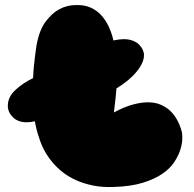

<svg xmlns="http://www.w3.org/2000/svg" viewBox="-20 -729 767 760"><path d="M431 -284Q474 -307 509 -316Q544 -325 571 -324Q598 -323 618.5 -313.5Q639 -304 653 -291Q686 -260 700 -206Q702 -197 701.5 -178Q701 -159 693.5 -135.5Q686 -112 669.5 -87Q653 -62 622.5 -41Q592 -20 545 -5.5Q498 9 431 11Q384 13 346.5 5Q309 -3 279.5 -16.5Q250 -30 227.5 -48Q205 -66 189 -85Q151 -129 134 -186Q129 -200 125 -216Q121 -232 118 -249Q103 -245 86 -245Q51 -245 31 -265Q11 -285 11 -310Q11 -345 40.5 -372.5Q70 -400 111 -420Q112 -447 114.5 -470Q117 -493 119 -510Q122 -529 124 -546Q135 -610 161 -644Q187 -678 214 -692Q245 -709 281 -709Q314 -710 338.5 -699Q363 -688 380.5 -669Q398 -650 410 -624.5Q422 -599 429 -569Q454 -574 469 -574Q490 -574 505.5 -568Q521 -562 530.5 -552.5Q540 -543 545 -532Q550 -521 550 -511Q550 -481 521 -445.5Q492 -410 441 -379Q439 -358 437.5 -341Q436 -324 434 -311Q432 -296 431 -284Z"/></svg>

Font: Sniglet
Style: ExtraBold
Weight: 800
Version: Version 2.000; ttfautohint (v0.95) -l 8 -r 50 -G 200 -x 14 -